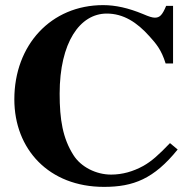

<svg xmlns="http://www.w3.org/2000/svg" viewBox="-20 -711 749 750"><path d="M644 -152C600 -106 572 -81 540 -63C500 -41 458 -29 414 -29C355 -29 296 -59 267 -105C225 -171 213 -244 213 -345C213 -545 292 -658 397 -658C462 -658 515 -624 564 -569C589 -541 610 -518 627 -463H656V-688H629C614 -652 604 -642 585 -642C575 -642 562 -646 539 -656C481 -680 431 -691 383 -691C179 -691 36 -535 36 -323C36 -128 171 19 386 19C501 19 581 -12 674 -127Z"/></svg>

Font: STIXGeneral
Style: Bold
Weight: 700
Designer: MicroPress Inc., with final additions and corrections provided by Coen Hoffman, Elsevier (retired)
Version: Version 1.1.0